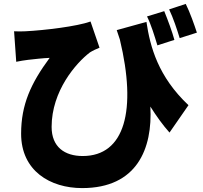

<svg xmlns="http://www.w3.org/2000/svg" viewBox="-20 -875 1040 982"><path d="M820 -818 732 -791C754 -746 770 -692 785 -643L872 -671C861 -712 838 -774 820 -818ZM930 -855 845 -827C866 -783 885 -726 899 -680L987 -708C974 -748 952 -811 930 -855ZM52 -715 63 -559C87 -564 102 -566 124 -569C150 -572 203 -578 234 -579C138 -449 88 -340 88 -191C88 -1 237 87 400 87C681 87 761 -115 749 -330C780 -281 812 -236 847 -197L944 -337C789 -483 748 -635 729 -763L577 -721C582 -705 588 -689 593 -673C680 -312 619 -77 403 -77C311 -77 244 -123 244 -226C244 -410 369 -553 440 -607C456 -617 474 -625 489 -631L443 -765C374 -740 208 -720 110 -715C91 -714 71 -714 52 -715Z"/></svg>

Font: Source Han Sans HK Heavy
Style: Regular
Weight: 900
Designer: Ryoko NISHIZUKA 西塚涼子 (kana, bopomofo & ideographs); Paul D. Hunt (Latin, Greek & Cyrillic); Sandoll Communications 산돌커뮤니
Foundry: Adobe
Version: Version 2.000;hotconv 1.0.107;makeotfexe 2.5.65593